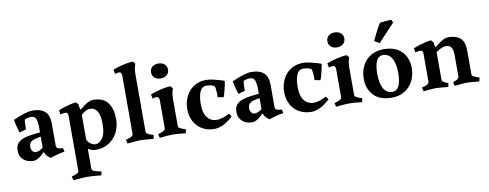

<svg xmlns="http://www.w3.org/2000/svg" viewBox="-75 -1107 4451 1749"><g transform="rotate(-10 2150.5 -232.5)"><path d="M193 -59Q208 -59 226 -67Q244 -75 260 -88V-190L208 -179Q182 -173 166 -158.5Q150 -144 150 -112Q150 -91 162 -75Q174 -59 193 -59ZM380 -291V-92Q380 -70 390 -63Q400 -56 416 -54Q424 -53 432.5 -52.5Q441 -52 441 -52L450 -18Q413 -12 381 -3.5Q349 5 315 16Q298 5 283.5 -10.5Q269 -26 263 -48Q225 -10 201.5 3Q178 16 158 16Q100 16 65 -16Q30 -48 30 -100Q30 -144 51.5 -168.5Q73 -193 110 -205Q147 -217 193 -222L260 -230V-277Q260 -324 249.5 -353Q239 -382 204 -382Q187 -382 170.5 -378Q154 -374 145 -369Q142 -359 141 -341.5Q140 -324 139.5 -306.5Q139 -289 139 -278L77 -261Q73 -274 66 -297Q59 -320 53.5 -344.5Q48 -369 47 -383Q66 -392 98.5 -404.5Q131 -417 165.5 -427Q200 -437 223 -437Q304 -437 342 -401Q380 -365 380 -291Z M660 -369 704 -402Q729 -421 750 -429Q771 -437 787 -437Q882 -437 923 -379.5Q964 -322 964 -229Q964 -158 934.5 -102.5Q905 -47 852.5 -15.5Q800 16 732 16Q714 16 695.5 9Q677 2 663 -6V170Q663 182 666 187Q669 192 679 200Q693 205 709.5 209.5Q726 214 738 216Q750 218 750 218L743 253Q697 248 662.5 246Q628 244 602 244Q580 244 554 247Q528 250 485 253L475 217Q475 217 484.5 214.5Q494 212 507 207.5Q520 203 528 198Q538 192 540.5 186.5Q543 181 543 168V-331Q543 -345 538.5 -355Q534 -365 517 -365Q508 -365 497 -363.5Q486 -362 478.5 -360.5Q471 -359 471 -359L466 -397Q488 -407 517.5 -416.5Q547 -426 577 -433Q607 -440 629 -442L650 -419Q650 -405 653 -392.5Q656 -380 660 -369ZM663 -321V-91Q674 -67 696 -51Q718 -35 741 -35Q777 -35 806 -76Q835 -117 835 -206Q835 -288 811 -325Q787 -362 744 -362Q726 -362 705.5 -351.5Q685 -341 663 -321Z M1208 -602V-76Q1208 -63 1210.5 -58Q1213 -53 1224 -47Q1233 -41 1245 -36.5Q1257 -32 1266.5 -29.5Q1276 -27 1276 -27L1269 9Q1233 5 1202 2.5Q1171 0 1148 0Q1126 0 1094.5 2.5Q1063 5 1028 9L1020 -27Q1020 -27 1029.5 -29.5Q1039 -32 1052 -36.5Q1065 -41 1073 -47Q1083 -53 1085.5 -58Q1088 -63 1088 -76V-607Q1088 -619 1083.5 -630.5Q1079 -642 1061 -642Q1053 -642 1045 -640.5Q1037 -639 1031.5 -637Q1026 -635 1026 -635L1018 -675Q1042 -685 1077 -695Q1112 -705 1147 -711.5Q1182 -718 1204 -718L1224 -695Q1217 -676 1212.5 -653.5Q1208 -631 1208 -602Z M1506 -321V-75.6Q1506 -62.8 1508.5 -57.9Q1511 -53 1522 -47Q1531 -41 1542.9 -36.5Q1554.8 -32.1 1564.4 -29.5Q1574 -27 1574 -27L1567 9Q1531 5 1499.8 2.5Q1468.7 0 1446 0Q1424.2 0 1392.6 2.5Q1361 5 1326 9L1318 -27.2Q1318 -27.2 1327.5 -29.6Q1337 -32 1350 -36.5Q1363 -41 1371 -47Q1381 -53 1383.5 -58Q1386 -63 1386 -76V-326Q1386 -338 1381.5 -349.5Q1377 -361 1359 -361Q1347 -361 1335.5 -357.5Q1324 -354 1324 -354L1316 -394Q1340 -404 1375 -413.9Q1410 -423.8 1445 -430.4Q1480 -437 1502 -437L1522 -414Q1514.7 -395 1510.4 -372.7Q1506 -350.4 1506 -321ZM1351 -591Q1351 -622 1372.5 -641Q1394 -660 1429 -660Q1464 -660 1486 -641Q1508 -622 1508 -591Q1508 -560 1485.8 -541Q1463.6 -522 1428.6 -522Q1395 -522 1373 -541Q1351 -560 1351 -591Z M1963 -254 1909 -264Q1911 -278 1910 -299.5Q1909 -321 1906.5 -340.6Q1904 -360.2 1899 -368Q1890 -374 1871.5 -379.5Q1853 -385 1826 -385Q1783 -385 1765 -341Q1747 -297 1747 -228Q1747 -144 1780.1 -103Q1813.1 -62 1866 -62Q1896.3 -62 1928.1 -73Q1959.9 -84 1985 -98L2005 -69Q1952.9 -22.2 1911 -3.1Q1869 16 1833 16Q1769.6 16 1721.2 -11.2Q1672.8 -38.4 1645.4 -88.2Q1618 -138 1618 -204.5Q1618 -267 1643.4 -320Q1668.8 -373 1717.4 -405Q1766 -437 1834 -437Q1858.5 -437 1891.4 -430Q1924.4 -423 1954.7 -414Q1985 -405 1999 -398.7Q1998 -385 1991.5 -355.5Q1985 -326 1977 -296.9Q1969 -267.8 1963 -254Z M2217 -59Q2232 -59 2250 -67Q2268 -75 2284 -88V-190L2232 -179Q2206 -173 2190 -158.5Q2174 -144 2174 -112Q2174 -91 2186 -75Q2198 -59 2217 -59ZM2404 -291V-92Q2404 -70 2414 -63Q2424 -56 2440 -54Q2448 -53 2456.5 -52.5Q2465 -52 2465 -52L2474 -18Q2437 -12 2405 -3.5Q2373 5 2339 16Q2322 5 2307.5 -10.5Q2293 -26 2287 -48Q2249 -10 2225.5 3Q2202 16 2182 16Q2124 16 2089 -16Q2054 -48 2054 -100Q2054 -144 2075.5 -168.5Q2097 -193 2134 -205Q2171 -217 2217 -222L2284 -230V-277Q2284 -324 2273.5 -353Q2263 -382 2228 -382Q2211 -382 2194.5 -378Q2178 -374 2169 -369Q2166 -359 2165 -341.5Q2164 -324 2163.5 -306.5Q2163 -289 2163 -278L2101 -261Q2097 -274 2090 -297Q2083 -320 2077.5 -344.5Q2072 -369 2071 -383Q2090 -392 2122.5 -404.5Q2155 -417 2189.5 -427Q2224 -437 2247 -437Q2328 -437 2366 -401Q2404 -365 2404 -291Z M2859 -254 2805 -264Q2807 -278 2806 -299.5Q2805 -321 2802.5 -340.6Q2800 -360.2 2795 -368Q2786 -374 2767.5 -379.5Q2749 -385 2722 -385Q2679 -385 2661 -341Q2643 -297 2643 -228Q2643 -144 2676.1 -103Q2709.1 -62 2762 -62Q2792.3 -62 2824.1 -73Q2855.9 -84 2881 -98L2901 -69Q2848.9 -22.2 2807 -3.1Q2765 16 2729 16Q2665.6 16 2617.2 -11.2Q2568.8 -38.4 2541.4 -88.2Q2514 -138 2514 -204.5Q2514 -267 2539.4 -320Q2564.8 -373 2613.4 -405Q2662 -437 2730 -437Q2754.5 -437 2787.4 -430Q2820.4 -423 2850.7 -414Q2881 -405 2895 -398.7Q2894 -385 2887.5 -355.5Q2881 -326 2873 -296.9Q2865 -267.8 2859 -254Z M3137 -321V-75.6Q3137 -62.8 3139.5 -57.9Q3142 -53 3153 -47Q3162 -41 3173.9 -36.5Q3185.8 -32.1 3195.4 -29.5Q3205 -27 3205 -27L3198 9Q3162 5 3130.8 2.5Q3099.7 0 3077 0Q3055.2 0 3023.6 2.5Q2992 5 2957 9L2949 -27.2Q2949 -27.2 2958.5 -29.6Q2968 -32 2981 -36.5Q2994 -41 3002 -47Q3012 -53 3014.5 -58Q3017 -63 3017 -76V-326Q3017 -338 3012.5 -349.5Q3008 -361 2990 -361Q2978 -361 2966.5 -357.5Q2955 -354 2955 -354L2947 -394Q2971 -404 3006 -413.9Q3041 -423.8 3076 -430.4Q3111 -437 3133 -437L3153 -414Q3145.7 -395 3141.4 -372.7Q3137 -350.4 3137 -321ZM2982 -591Q2982 -622 3003.5 -641Q3025 -660 3060 -660Q3095 -660 3117 -641Q3139 -622 3139 -591Q3139 -560 3116.8 -541Q3094.6 -522 3059.6 -522Q3026 -522 3004 -541Q2982 -560 2982 -591Z M3249 -197Q3249 -266 3276.9 -319Q3304.7 -372 3355.1 -402Q3405.5 -432 3471.9 -432Q3582.3 -432 3639.7 -372.5Q3697 -313 3697 -219Q3697 -151 3668.6 -97.5Q3640.3 -44 3589.9 -14Q3539.6 16 3473.3 16Q3363 16 3306 -43.5Q3249 -103 3249 -197ZM3378 -219Q3378 -129 3406.5 -82Q3435 -35 3486 -35Q3568 -35 3568 -197.3Q3568 -287 3538.4 -334Q3508.9 -381 3458 -381Q3378 -381 3378 -219ZM3589 -684 3602 -657 3449 -493 3402 -520Q3405 -526 3415.5 -548.5Q3426 -571 3440 -598.5Q3454 -626 3466.5 -648Q3479 -670 3484 -675Q3494 -677 3515.5 -679Q3537 -681 3559 -682.5Q3581 -684 3589 -684Z M3945 -322V-74Q3945 -62 3948 -57Q3951 -52 3961 -44Q3973 -36 3987.5 -31Q4002 -26 4002 -26L3995 9Q3952 5 3926.5 2.5Q3901 0 3879 0Q3857 0 3832.5 2.5Q3808 5 3767 9L3757 -27Q3757 -27 3766.5 -29.5Q3776 -32 3789 -36.5Q3802 -41 3810 -46Q3820 -52 3822.5 -57.5Q3825 -63 3825 -76V-326Q3825 -340 3820.5 -350Q3816 -360 3799 -360Q3790 -360 3779.5 -358.5Q3769 -357 3761 -355.5Q3753 -354 3753 -354L3748 -392Q3770 -402 3800 -411.5Q3830 -421 3860.5 -428Q3891 -435 3913 -437L3934 -414Q3934 -400 3937 -388.5Q3940 -377 3944 -366L3977 -393Q4000 -412 4025 -424.5Q4050 -437 4074 -437Q4145 -437 4183.5 -403Q4222 -369 4222 -286V-76Q4222 -63 4224.5 -58Q4227 -53 4238 -47Q4247 -41 4259 -36.5Q4271 -32 4280.5 -29.5Q4290 -27 4290 -27L4282 9Q4241 5 4216 2.5Q4191 0 4169 0Q4147 0 4121.5 2.5Q4096 5 4053 9L4046 -26Q4046 -26 4060.5 -31.5Q4075 -37 4087 -45Q4096 -52 4099 -57Q4102 -62 4102 -74V-266Q4102 -316 4087 -338.5Q4072 -361 4035 -361Q4012 -361 3988.5 -348.5Q3965 -336 3945 -322Z"/></g></svg>

Font: Buenard
Style: Regular
Weight: 400
Version: Version 2.000